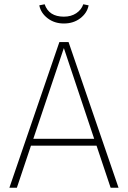

<svg xmlns="http://www.w3.org/2000/svg" viewBox="-20 -879 599 899"><path d="M279 -769Q235 -769 203 -793.5Q171 -818 164 -854L189 -859Q209 -801 279 -801Q313 -801 337 -817Q361 -833 370 -859L395 -854Q388 -818 356 -793.5Q324 -769 279 -769ZM498 0 432 -197H125L59 0H24L258 -682H301L535 0ZM136 -229H421L279 -654Z"/></svg>

Font: Fira Sans UltraLight
Style: Regular
Weight: 200
Designer: Carrois Corporate & Edenspiekermann AG
Foundry: Carrois Corporate GbR & Edenspiekermann AG
Version: Version 4.106;PS 004.106;hotconv 1.0.70;makeotf.lib2.5.58329